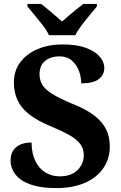

<svg xmlns="http://www.w3.org/2000/svg" viewBox="-20 -951 619 981"><path d="M268 10Q201 10 155.5 -2.5Q110 -15 83.5 -35.5Q57 -56 45.5 -81Q34 -106 34 -130Q34 -164 49 -184.5Q64 -205 88 -214Q112 -223 141 -223Q142 -166 161 -127.5Q180 -89 212.5 -69.5Q245 -50 285 -50Q343 -50 375.5 -81.5Q408 -113 408 -158Q408 -192 389.5 -216Q371 -240 334 -261Q297 -282 241 -305Q171 -334 129.5 -366.5Q88 -399 69.5 -439.5Q51 -480 51 -528Q51 -590 84 -633.5Q117 -677 173 -700.5Q229 -724 299 -724Q372 -724 419 -706.5Q466 -689 489.5 -661.5Q513 -634 513 -604Q513 -569 485 -547Q457 -525 395 -525Q395 -558 383 -589.5Q371 -621 346.5 -642Q322 -663 284 -663Q238 -663 210 -639.5Q182 -616 182 -571Q182 -543 195.5 -519Q209 -495 245.5 -472Q282 -449 349 -421Q418 -394 460 -362Q502 -330 521.5 -291.5Q541 -253 541 -203Q541 -139 507.5 -91Q474 -43 413 -16.5Q352 10 268 10ZM230 -771Q220 -794 199.5 -820.5Q179 -847 157.5 -873Q136 -899 120 -918V-931H189Q204 -921 223 -904.5Q242 -888 262 -871.5Q282 -855 297 -841Q312 -855 332 -871.5Q352 -888 372 -904.5Q392 -921 406 -931H475V-918Q460 -899 438 -873Q416 -847 396 -820.5Q376 -794 365 -771Z"/></svg>

Font: Noto Serif Hebrew
Style: Bold
Weight: 700
Version: Version 2.003